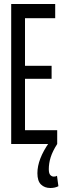

<svg xmlns="http://www.w3.org/2000/svg" viewBox="-20 -720 317 960"><path d="M36 0V-700H256V-629H105V-391H238V-326H105V-69H266V0ZM232 220Q203 220 185 202.5Q167 185 167 146Q167 76 226 -8L266 0Q243 36 233.5 66Q224 96 224 126Q224 147 231.5 155Q239 163 249 163Q259 163 265 159L272 211Q255 220 232 220Z"/></svg>

Font: Georama ExtraCondensed
Style: Regular
Weight: 400
Width: 2
Designer: Jean-Baptiste Levee
Foundry: Production Type
Version: Version 1.000